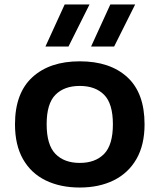

<svg xmlns="http://www.w3.org/2000/svg" viewBox="-20 -828 713 858"><path d="M336.5 10Q249.5 10 184.2 -21.8Q119 -53.5 83 -116.5Q47 -179.5 47 -272.5Q47 -411.5 124.5 -482.8Q202 -554 336.5 -554Q471.5 -554 548.8 -483.2Q626 -412.5 626 -272.5Q626 -180.5 589.8 -117.5Q553.5 -54.5 488.2 -22.2Q423 10 336.5 10ZM336.5 -100Q406 -100 445.2 -140.2Q484.5 -180.5 484.5 -272.5Q484.5 -365 445.2 -404.5Q406 -444 336.5 -444Q267 -444 227.8 -404.5Q188.5 -365 188.5 -273Q188.5 -180.5 227.8 -140.2Q267 -100 336.5 -100ZM387 -620 473 -808H584L490 -620ZM183 -620 269 -808H380L286 -620Z"/></svg>

Font: Encode Sans Exp SmBold
Style: Regular
Weight: 600
Width: 7
Designer: Multiple Designers
Foundry: Impallari Type
Version: Version 3.002; ttfautohint (v1.8.3) -l 8 -r 50 -G 200 -x 14 